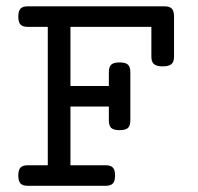

<svg xmlns="http://www.w3.org/2000/svg" viewBox="-20 -600 640 620"><path d="M542 -546.4V-417.5Q542 -400.4 533.7 -393.1Q525.4 -385.7 505.4 -385.7Q485.4 -385.7 477.1 -393.1Q468.8 -400.4 468.8 -417.5V-513.2H207.5V-322.3H331.5V-366.7Q331.5 -383.8 339.1 -391.1Q346.7 -398.4 366.2 -398.4Q385.7 -398.4 393.3 -391.1Q400.9 -383.8 400.9 -366.7V-211.4Q400.9 -194.3 393.3 -187Q385.7 -179.7 366.2 -179.7Q346.7 -179.7 339.1 -187Q331.5 -194.3 331.5 -211.4V-255.9H207.5V-66.4H320.8Q337.4 -66.4 344.5 -58.8Q351.6 -51.3 351.6 -33.2Q351.6 -15.1 344.5 -7.6Q337.4 0 320.8 0H69.8Q53.2 0 46.1 -7.6Q39.1 -15.1 39.1 -33.2Q39.1 -51.3 46.1 -58.8Q53.2 -66.4 69.8 -66.4H134.3V-513.2H69.8Q53.2 -513.2 46.1 -520.8Q39.1 -528.3 39.1 -546.4Q39.1 -564.5 46.1 -572Q53.2 -579.6 69.8 -579.6H511.2Q527.8 -579.6 534.9 -572Q542 -564.5 542 -546.4Z"/></svg>

Font: Courier Prime
Style: Regular
Weight: 400
Designer: Alan Dague-Greene, Quote-Unquote Apps
Foundry: Quote-Unquote Apps
Version: Version 3.018